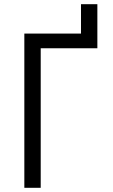

<svg xmlns="http://www.w3.org/2000/svg" viewBox="-20 -895 540 915"><path d="M96 0V-735H366V-875H444V-665H174V0Z"/></svg>

Font: Iosevka SS18
Style: Regular
Weight: 400
Monospace: yes
Designer: Belleve Invis
Foundry: Belleve Invis
Version: Version 25.1.1; ttfautohint (v1.8.4)